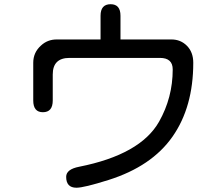

<svg xmlns="http://www.w3.org/2000/svg" viewBox="-20 -836 1040 894"><path d="M448.2 -652.3V-762.7Q448.2 -816.4 495.1 -816.4Q541 -816.4 541 -762.7V-652.3H778.3Q821.3 -652.3 850.6 -622.6Q879.9 -592.8 879.9 -543.9Q879.9 -337.9 783.2 -199.7Q686.5 -61.5 485.4 2Q371.1 38.1 335.9 38.1Q288.1 38.1 288.1 -12.7Q288.1 -47.9 348.6 -59.6Q633.8 -116.2 720.7 -269.5Q784.2 -381.8 784.2 -512.7Q784.2 -566.4 724.6 -566.4H303.7Q225.6 -566.4 225.6 -489.3V-368.2Q225.6 -313.5 179.7 -313.5Q134.8 -313.5 134.8 -368.2V-543.9Q134.8 -591.8 170.9 -624Q201.2 -652.3 244.1 -652.3Z"/></svg>

Font: MotoyaLMaru
Style: W3 mono
Weight: 400
Version: Version 1.01